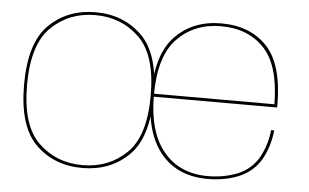

<svg xmlns="http://www.w3.org/2000/svg" viewBox="-46 -664 1187 737"><g transform="rotate(5 548.0 -296.0)"><path d="M294.5 4Q402 4 473 -65.2Q544 -134.5 544 -295.5Q544 -457 473 -526.5Q402 -596 294.5 -596Q186.5 -596 115.5 -526.5Q44.5 -457 44.5 -295.5Q44.5 -134.5 115.5 -65.2Q186.5 4 294.5 4ZM294.5 -7Q193.5 -7 124.8 -73.2Q56 -139.5 56 -295.5Q56 -452 124.8 -518.5Q193.5 -585 294.5 -585Q395 -585 463.8 -518.5Q532.5 -452 532.5 -295.5Q532.5 -139.5 463.8 -73.2Q395 -7 294.5 -7ZM777.5 4V-7Q668 -7 606.5 -82Q544.5 -156.5 544.5 -298.5Q544.5 -449.5 610.5 -517Q676 -584.5 778.5 -584.5Q884 -584.5 946 -518Q1007 -453 1008.5 -304H539.5V-292.5H1020Q1020 -298 1020 -301.5Q1020 -457 955.5 -526.5Q890.5 -595.5 778.5 -595.5Q670 -595.5 602 -525.5Q533 -455 533 -298.5Q533 -151 598 -73Q662.5 4 777.5 4ZM777.5 -7V4Q845 4 899.5 -19Q954 -42.5 982.5 -92.5Q1010 -142 1016.5 -204H1004.5Q998.5 -146.5 972 -98Q944.5 -50 892 -28Q839.5 -7 777.5 -7Z"/></g></svg>

Font: Anybody SemiExpanded Thin
Style: Regular
Weight: 250
Width: 6
Version: Version 1.113;gftools[0.9.25]